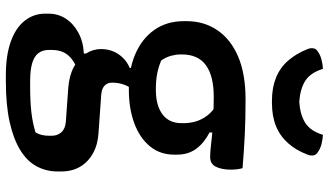

<svg xmlns="http://www.w3.org/2000/svg" viewBox="-248 -598 1097 640"><g transform="rotate(90 300.0 -278.5)"><path d="M144 -68Q144 -88 151 -106Q158 -124 172 -139Q186 -154 207 -163V-178L279 -173Q267 -158 261.5 -140.5Q256 -123 256 -104Q256 -89 265.5 -79.5Q275 -70 295 -68L422 -59Q461 -57 490.5 -41Q520 -25 536 2Q552 29 552 65V78Q552 116 534.5 148Q517 180 480 202.5Q443 225 386.5 237.5Q330 250 252 250H232Q165 250 119 233.5Q73 217 49.5 187Q26 157 26 119V108Q26 76 42.5 50.5Q59 25 89 8.5Q119 -8 159 -10V-32L221 7Q195 17 178.5 29.5Q162 42 154.5 58.5Q147 75 147 97V107Q147 128 158 142Q169 156 192 162.5Q215 169 249 169H272Q318 169 354 165Q390 161 422 151Q428 141 430.5 129.5Q433 118 433 106V97Q433 78 421.5 65Q410 52 386 50L274 42Q233 39 204 23.5Q175 8 159.5 -16Q144 -40 144 -68ZM325 -455 422 -454V-429Q457 -411 476.5 -384.5Q496 -358 496 -320V-311Q496 -264 468 -230Q440 -196 391 -178Q342 -160 280 -160Q214 -159 162 -181Q110 -203 80.5 -244.5Q51 -286 51 -344V-352Q51 -411 81.5 -455.5Q112 -500 169.5 -524.5Q227 -549 312 -549Q376 -549 428.5 -546.5Q481 -544 541 -539Q543 -533 544.5 -522.5Q546 -512 546 -500Q546 -470 536.5 -450.5Q527 -431 504 -431Q486 -431 462 -434Q438 -437 400 -440Q362 -443 303 -443Q234 -443 198 -417Q162 -391 162 -337V-331Q162 -317 166.5 -300.5Q171 -284 182 -268Q203 -259 225.5 -254.5Q248 -250 280 -250Q332 -250 361.5 -272Q391 -294 391 -335V-344Q391 -363 385.5 -382.5Q380 -402 366 -421Q352 -440 325 -455ZM320 -728Q363 -731 390 -748Q417 -765 430 -807Q446 -806 461.5 -802Q477 -798 489 -789Q497 -784 498.5 -775Q500 -766 496 -756Q482 -718 458 -691Q434 -664 401 -650.5Q368 -637 324 -637H316Q273 -637 239.5 -650.5Q206 -664 182.5 -691Q159 -718 144 -756Q140 -766 141.5 -775Q143 -784 151 -789Q163 -798 178.5 -802Q194 -806 210 -807Q223 -765 250 -748Q277 -731 320 -728Z"/></g></svg>

Font: Recursive Monospace Casual SemiBold
Style: Regular
Weight: 600
Version: Version 1.047